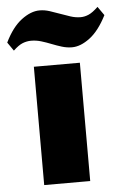

<svg xmlns="http://www.w3.org/2000/svg" viewBox="-116 -833 562 873"><g transform="rotate(-5 164.5 -396.5)"><path d="M-61 -660Q-28 -728 15 -760.5Q58 -793 98 -793Q121 -793 144 -785.5Q167 -778 190 -769.5Q213 -761 236 -753.5Q259 -746 282 -746Q300 -746 318.5 -754Q337 -762 362 -786L390 -746Q355 -677 312.5 -645Q270 -613 231 -613Q208 -613 185 -620Q162 -627 139.5 -636Q117 -645 94 -652Q71 -659 48 -659Q28 -659 9 -651.5Q-10 -644 -34 -621ZM50 -540H260V0H50Z"/></g></svg>

Font: Encode Sans Narrow
Style: Black
Weight: 900
Designer: Pablo Impallari, Andres Torresi
Foundry: Pablo Impallari, Andres Torresi
Version: Version 1.000; ttfautohint (v1.00) -l 8 -r 50 -G 200 -x 14 -